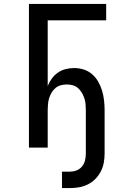

<svg xmlns="http://www.w3.org/2000/svg" viewBox="-20 -755 640 982"><path d="M297 207V123H336Q354 123 370.5 117Q387 111 398.5 97.5Q410 84 414.5 66.5Q419 49 419 31V-193Q419 -208 417.5 -223.5Q416 -239 411 -253.5Q406 -268 398 -281.5Q390 -295 378.5 -305Q367 -315 352 -319Q337 -323 321 -323Q306 -323 291 -319Q276 -315 264 -305Q252 -295 244 -281.5Q236 -268 231.5 -253.5Q227 -239 225.5 -223.5Q224 -208 224 -193V0H128V-735H523V-651H224V-315Q232 -335 245 -353Q258 -371 276 -383.5Q294 -396 315.5 -401.5Q337 -407 359 -407Q384 -407 408 -399.5Q432 -392 451 -375.5Q470 -359 482.5 -337Q495 -315 502 -291.5Q509 -268 512 -243Q515 -218 515 -193V31Q515 55 510.5 78.5Q506 102 495 123Q484 144 467 161Q450 178 428.5 188.5Q407 199 383.5 203Q360 207 336 207Z"/></svg>

Font: Iosevka Fixed Medium Extended
Style: Regular
Weight: 500
Width: 7
Monospace: yes
Designer: Belleve Invis
Foundry: Belleve Invis
Version: Version 24.1.1; ttfautohint (v1.8.4)